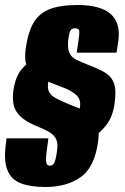

<svg xmlns="http://www.w3.org/2000/svg" viewBox="-36 -620 498 766"><path d="M145 126Q86 126 47.5 111.5Q9 97 -6.5 58.5Q-22 20 -12 -51L-10 -68H157L151 -22Q147 5 147.5 18.5Q148 32 152 36.5Q156 41 163 41Q174 41 180 30.5Q186 20 191 -14Q196 -46 188.5 -63.5Q181 -81 160.5 -93Q140 -105 103 -120Q66 -136 45.5 -155.5Q25 -175 19 -200Q13 -225 17 -257Q25 -312 48.5 -341.5Q72 -371 105 -385.5Q138 -400 173 -410L193 -361Q185 -348 172.5 -332Q160 -316 156 -289Q153 -267 160 -253Q167 -239 187.5 -228Q208 -217 244 -202Q273 -190 296.5 -181.5Q320 -173 335 -160Q350 -147 355.5 -122.5Q361 -98 355 -53Q341 48 285.5 87Q230 126 145 126ZM252 -37 210 -110Q237 -126 257.5 -141Q278 -156 283 -193Q288 -225 266 -243Q244 -261 208 -274Q172 -287 134 -304Q104 -319 87.5 -334Q71 -349 66.5 -371.5Q62 -394 67 -429Q76 -492 98 -529.5Q120 -567 162 -583.5Q204 -600 274 -600Q364 -600 405 -564.5Q446 -529 436 -456L429 -410H270L279 -471Q281 -488 280 -497.5Q279 -507 263 -507Q250 -507 245 -498Q240 -489 237 -467Q232 -429 240.5 -410Q249 -391 268 -382Q287 -373 314 -362Q354 -347 380.5 -332Q407 -317 418 -289.5Q429 -262 421 -206Q414 -155 388 -121Q362 -87 326 -67Q290 -47 252 -37Z"/></svg>

Font: Alumni Sans Thin Black
Style: Italic
Weight: 900
Italic angle: -8°
Version: Version 1.016